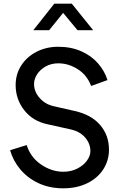

<svg xmlns="http://www.w3.org/2000/svg" viewBox="-20 -1011 657 1043"><path d="M35 -195 125 -223Q146 -156 203.5 -117Q261 -78 324 -78Q366 -78 399.5 -95Q433 -112 452 -138Q471 -164 471 -190Q471 -231 442.5 -264Q414 -297 364 -308L238 -336Q158 -353 111.5 -412.5Q65 -472 65 -549Q65 -608 95.5 -655.5Q126 -703 179 -730Q232 -757 296 -757Q367 -757 422.5 -732Q478 -707 513.5 -665.5Q549 -624 564 -576L475 -544Q453 -603 402.5 -635Q352 -667 297 -667Q259 -667 229 -650.5Q199 -634 182 -608Q165 -582 165 -555Q165 -513 195.5 -478.5Q226 -444 272 -434L386 -408Q476 -388 524 -332Q572 -276 572 -198Q572 -139 541 -91Q510 -43 453.5 -15.5Q397 12 324 12Q248 12 188 -16.5Q128 -45 89 -92.5Q50 -140 35 -195ZM275 -991H370L486 -847H401L323 -941L247 -847H161Z"/></svg>

Font: BLUETTI 2.0 Normal
Style: Normal
Weight: 400
Designer: Stijn de Vries
Foundry: tokotype
Version: Version 2.005;October 31, 2023;FontCreator 14.0.0.2814 64-bi